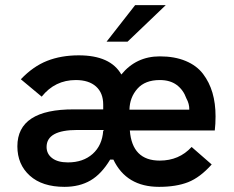

<svg xmlns="http://www.w3.org/2000/svg" viewBox="-20 -717 909 746"><path d="M230.5 9Q144 9 95.8 -34.5Q47.5 -78 47.5 -148.5Q47.5 -293 267.5 -292Q271.5 -292 273 -292H381V-310.5Q381 -356 353 -381Q325 -406 274.5 -406Q193.5 -406 142 -341.5L61 -409Q108.5 -459 163 -480.5Q217.5 -502 286 -502Q409 -502 451.5 -427.5Q509 -498 601 -498Q658.5 -498 701.2 -480.2Q744 -462.5 768.8 -430Q793.5 -397.5 805.5 -356.5Q817.5 -315.5 817.5 -265Q817.5 -235 814.5 -210H484.5Q493.5 -93 600.5 -93Q676 -93 724.5 -146L802.5 -78Q757.5 -27.5 711 -9.2Q664.5 9 598 9Q471 9 420.5 -97H408Q374.5 -41 331.8 -16Q289 9 230.5 9ZM161 -146Q161 -119 182.8 -102.5Q204.5 -86 244 -86Q303 -86 340 -119Q377 -152 381 -209L384.5 -212H280.5Q161 -212 161 -146ZM394 -555 505 -697H624L475.5 -555ZM483 -291H715.5Q716 -313.5 704 -335Q692.5 -367.5 666.8 -386.8Q641 -406 601 -406Q543.5 -406 513.8 -372.2Q484 -338.5 483 -291Z"/></svg>

Font: HK Grotesk SemiBold
Style: Regular
Weight: 600
Designer: Alfredo Marco Pradil
Foundry: Hanken Design Co.
Version: Version 3.001;FEAKit 1.0